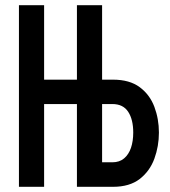

<svg xmlns="http://www.w3.org/2000/svg" viewBox="-20 -720 656 740"><path d="M53 0V-700H150V-413H276.5V-700H373.5V-413H415.5Q479.5 -413 518.5 -384Q557.5 -355 575 -308.2Q592.5 -261.5 592.5 -209Q592.5 -156.5 575 -108.5Q557.5 -60.5 518.5 -30.2Q479.5 0 415.5 0H276.5V-319H150V0ZM373.5 -94.5H413Q440.5 -94.5 458.2 -109.5Q476 -124.5 484.8 -150.2Q493.5 -176 493.5 -209Q493.5 -259.5 474 -289.2Q454.5 -319 413 -319H373.5Z"/></svg>

Font: Overpass Mono SemiBold
Style: Regular
Weight: 600
Monospace: yes
Designer: Delve Withrington, Dave Bailey
Foundry: Delve Fonts LLC
Version: Version 4.000